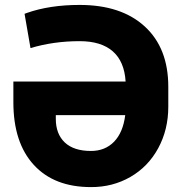

<svg xmlns="http://www.w3.org/2000/svg" viewBox="-20 -741 738 771"><path d="M299.8 -721.2Q467.3 -721.2 561.5 -634.5Q655.8 -547.9 655.8 -392.6V-312.5Q655.8 -220.7 615.5 -146.2Q575.2 -71.8 503.7 -30.5Q432.1 10.7 345.2 10.3Q197.3 10.3 115.5 -79.1Q33.7 -168.5 33.7 -330.6V-413.6H484.4Q479.5 -494.1 432.9 -534.9Q386.2 -575.7 299.8 -575.7Q195.3 -575.7 102.5 -547.9L78.6 -685.5L87.9 -689Q179.2 -721.2 299.8 -721.2ZM345.2 -134.8Q401.9 -134.8 438 -171.9Q474.1 -209 482.9 -278.8H204.1V-263.7Q204.1 -203.1 240.2 -168.9Q276.4 -134.8 345.2 -134.8Z"/></svg>

Font: Sadagaat-English
Style: Regular
Weight: 900
Designer: Ahmed alsheikh
Foundry: Ahmed alsheikh Design
Version: Version 2.137;January 17, 2018;FontCreator 11.0.0.2408 64-bi